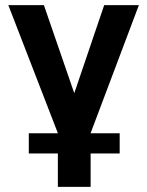

<svg xmlns="http://www.w3.org/2000/svg" viewBox="-20 -520 574 750"><path d="M206 210V0L12.5 -500H151.5L287.5 -105.5H253L387 -500H522.5L334 0V210ZM92.5 79.5V0.5H447.5V79.5Z"/></svg>

Font: Geologica Roman Medium
Style: Regular
Weight: 500
Designer: Sindre Bremnes, Frode Helland
Foundry: Monokrom Skriftforlag AS
Version: Version 1.010;gftools[0.9.28]